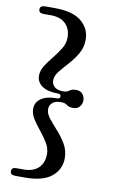

<svg xmlns="http://www.w3.org/2000/svg" viewBox="-96 -790 581 969"><g transform="rotate(10 195.0 -306.0)"><path d="M209.5 -306Q209.5 -318 195 -318Q141 -318 112.8 -337.8Q84.5 -357.5 84.5 -390.5Q84.5 -417.5 101 -443Q117.5 -468.5 138.8 -494.5Q160 -520.5 176.5 -547.5Q193 -574.5 193 -604Q193 -649 166.2 -675Q139.5 -701 89.5 -701H52Q28.5 -701 28.5 -720.5Q28.5 -740 55 -740H104.5Q196.5 -740 240.8 -703Q285 -666 285 -609.5Q285 -570 266 -537.5Q247 -505 222 -477.5Q197 -450 178 -426.2Q159 -402.5 159 -380Q159 -359 174 -346.2Q189 -333.5 217.5 -333.5Q238 -333.5 249 -342.8Q260 -352 282 -352Q304 -352 315.5 -338Q327 -324 327 -306Q327 -288 315.5 -273.8Q304 -259.5 282 -259.5Q260 -259.5 249 -268.8Q238 -278 217.5 -278Q189 -278 174 -265.2Q159 -252.5 159 -231.5Q159 -209.5 178 -185.5Q197 -161.5 222 -134Q247 -106.5 266 -74Q285 -41.5 285 -2Q285 54.5 240.8 91.5Q196.5 128.5 104.5 128.5H55Q28.5 128.5 28.5 109Q28.5 89.5 52 89.5H89.5Q139.5 89.5 166.2 63.8Q193 38 193 -7.5Q193 -37 176.5 -64Q160 -91 138.8 -117Q117.5 -143 101 -168.5Q84.5 -194 84.5 -221Q84.5 -254 112.8 -273.8Q141 -293.5 195 -293.5Q209.5 -293.5 209.5 -306Z"/></g></svg>

Font: Fraunces 9pt S000
Style: Regular
Weight: 400
Version: Version 1.000; ttfautohint (v1.8.3)